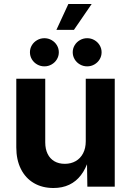

<svg xmlns="http://www.w3.org/2000/svg" viewBox="-20 -944 663 971"><path d="M62.4 -198.7V-545.9H208.8V-224.2Q208.8 -190.6 220.7 -166.1Q232.5 -141.7 254.8 -128.6Q277.1 -115.5 307.8 -115.5Q338.9 -115.5 362.8 -129.2Q386.7 -142.8 400.2 -168.6Q413.7 -194.4 413.7 -229.8V-545.9H560.3V0H421.8L419.7 -136.3H428.3Q413.5 -89.6 389.2 -58Q365 -26.3 330.1 -9.7Q295.3 6.8 250.3 6.8Q193.9 6.8 151.5 -18Q109.1 -42.8 85.7 -89.3Q62.4 -135.8 62.4 -198.7ZM347.8 -679.7Q347.8 -698.9 357.6 -715.2Q367.4 -731.5 384.2 -741.1Q401.1 -750.8 420.9 -750.8Q440.8 -750.8 457.5 -741.1Q474.2 -731.4 484 -715.2Q493.8 -698.9 493.8 -679.6Q493.8 -660.4 484 -644Q474.2 -627.7 457.5 -618.1Q440.8 -608.4 420.9 -608.4Q401.1 -608.4 384.2 -618.1Q367.4 -627.7 357.6 -644Q347.8 -660.4 347.8 -679.7ZM131.4 -679.7Q131.4 -698.9 141.2 -715.2Q151 -731.5 167.9 -741.1Q184.7 -750.8 204.5 -750.8Q224.4 -750.8 241.1 -741.1Q257.9 -731.4 267.7 -715.2Q277.5 -698.9 277.5 -679.6Q277.5 -660.4 267.7 -644Q257.9 -627.7 241.1 -618.1Q224.4 -608.4 204.5 -608.4Q184.7 -608.4 167.8 -618.1Q151 -627.7 141.2 -644Q131.4 -660.4 131.4 -679.7ZM325.8 -923.9H443.7L354 -793.1H265.3Z"/></svg>

Font: Raveo Variable
Style: Regular
Weight: 400
Designer: Jakub Foglar, Rasmus Andersson (Inter)
Foundry: Jakubfoglar.com
Version: Version 1.000;Glyphs 3.2.3 (3260)